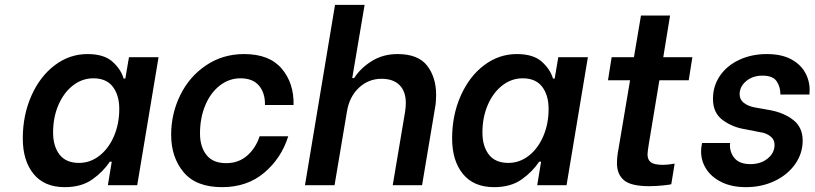

<svg xmlns="http://www.w3.org/2000/svg" viewBox="-20 -764 3360 792"><path d="M74 -193Q74 -289 109.5 -369Q145 -449 206 -495Q267 -541 341 -541Q409 -541 444 -509.5Q479 -478 490 -440H497L512 -528H634L546 0H425L441 -97H433Q406 -56 361 -24Q316 8 247 8Q163 8 118.5 -46.5Q74 -101 74 -193ZM472 -315Q472 -371 445.5 -406Q419 -441 365 -441Q319 -441 281 -411.5Q243 -382 221 -331Q199 -280 199 -217Q199 -161 225.5 -126.5Q252 -92 306 -92Q352 -92 390 -121.5Q428 -151 450 -202Q472 -253 472 -315Z M686 -208Q686 -295 723.5 -371.5Q761 -448 830 -494.5Q899 -541 987 -541Q1091 -541 1142 -481Q1193 -421 1191 -331H1073Q1074 -380 1048.5 -410.5Q1023 -441 972 -441Q925 -441 886.5 -411Q848 -381 826.5 -329Q805 -277 805 -213Q805 -159 831.5 -125Q858 -91 913 -91Q964 -91 999.5 -122Q1035 -153 1051 -202H1169Q1141 -112 1070.5 -52Q1000 8 896 8Q789 8 737.5 -53.5Q686 -115 686 -208Z M1362 -744H1484L1433 -442H1441Q1467 -483 1513.5 -512Q1560 -541 1620 -541Q1705 -541 1742 -493Q1779 -445 1779 -373Q1779 -343 1775 -322L1721 0H1600L1651 -303Q1654 -323 1654 -339Q1654 -387 1628 -413Q1602 -439 1554 -439Q1500 -439 1460.5 -402Q1421 -365 1411 -303L1360 0H1238Z M1845 -193Q1845 -289 1880.5 -369Q1916 -449 1977 -495Q2038 -541 2112 -541Q2180 -541 2215 -509.5Q2250 -478 2261 -440H2268L2283 -528H2405L2317 0H2196L2212 -97H2204Q2177 -56 2132 -24Q2087 8 2018 8Q1934 8 1889.5 -46.5Q1845 -101 1845 -193ZM2243 -315Q2243 -371 2216.5 -406Q2190 -441 2136 -441Q2090 -441 2052 -411.5Q2014 -382 1992 -331Q1970 -280 1970 -217Q1970 -161 1996.5 -126.5Q2023 -92 2077 -92Q2123 -92 2161 -121.5Q2199 -151 2221 -202Q2243 -253 2243 -315Z M2657 -174Q2651 -138 2651 -127Q2651 -105 2665 -94.5Q2679 -84 2716 -84Q2733 -84 2763 -89L2749 -4Q2743 -2 2714 1Q2685 4 2658 4Q2583 4 2554 -20.5Q2525 -45 2525 -90Q2525 -118 2531 -148L2579 -433H2488L2503 -528H2595L2624 -700H2744L2716 -528H2836L2821 -433H2700Z M2872 -139Q2872 -155 2875 -168L2876 -174H2992L2991 -168Q2990 -135 3010.5 -111Q3031 -87 3076 -87Q3118 -87 3146.5 -110Q3175 -133 3175 -166Q3175 -189 3157 -202.5Q3139 -216 3114 -219L3053 -231Q3002 -239 2961.5 -268.5Q2921 -298 2921 -356Q2921 -409 2949.5 -451Q2978 -493 3029 -517Q3080 -541 3143 -541Q3205 -541 3245.5 -518.5Q3286 -496 3304.5 -458.5Q3323 -421 3319 -378V-374H3199V-377Q3199 -406 3183.5 -429Q3168 -452 3125 -452Q3085 -452 3058 -429.5Q3031 -407 3031 -375Q3031 -353 3048.5 -339.5Q3066 -326 3093 -321L3160 -309Q3216 -298 3253.5 -268Q3291 -238 3291 -184Q3291 -131 3260 -87Q3229 -43 3175.5 -17.5Q3122 8 3057 8Q2999 8 2957 -12.5Q2915 -33 2893.5 -66.5Q2872 -100 2872 -139Z"/></svg>

Font: Be Vietnam SemiBold
Style: Italic
Weight: 600
Italic angle: -9.556°
Designer: Gabriel Lam
Foundry: TypeRant
Version: Version 3.000